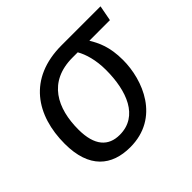

<svg xmlns="http://www.w3.org/2000/svg" viewBox="-133 -697 865 865"><g transform="rotate(-45 300.0 -264.0)"><path d="M48 -212C48 -56 129 8 246 8C434 8 501 -167 501 -293C501 -378 478 -423 455 -462H586L600 -536H352C140 -536 48 -392 48 -212ZM137 -214C137 -348 192 -462 348 -462H381C400 -429 415 -379 415 -316C415 -183 371 -65 252 -65C181 -65 137 -110 137 -214Z"/></g></svg>

Font: BC Sans
Style: Italic
Weight: 400
Italic angle: -12°
Designer: Monotype Design Team
Designer: Province of B.C.
Foundry: Monotype Imaging Inc.
Version: Version 2.000;GOOG;noto-source:20170915:90ef993387c0